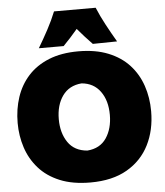

<svg xmlns="http://www.w3.org/2000/svg" viewBox="-70 -1191 1089 1269"><g transform="rotate(-5 474.5 -556.5)"><path d="M479 17.6Q360.4 17.6 275.6 -17.6Q190.9 -52.7 137.2 -113.8Q83.5 -174.8 58.1 -252.7Q32.7 -330.6 32.7 -416Q32.7 -507.3 59.1 -586.7Q85.4 -666 139.6 -725.8Q193.8 -785.6 276.9 -819.3Q359.9 -853 472.7 -853Q586.9 -853 671.1 -819.1Q755.4 -785.2 810.1 -725.3Q864.7 -665.5 891.6 -586.4Q918.5 -507.3 918.5 -417Q918.5 -292 869.1 -193.8Q819.8 -95.7 722.2 -39.1Q624.5 17.6 479 17.6ZM476.1 -194.3Q561 -201.2 602.8 -263.4Q644.5 -325.7 644.5 -417Q644.5 -511.7 600.3 -572.5Q556.2 -633.3 476.1 -640.1Q393.1 -633.3 349.4 -572Q305.7 -510.7 305.7 -417Q305.7 -325.7 348.1 -263.4Q390.6 -201.2 476.1 -194.3ZM573.2 -893.6Q547.4 -919.9 523.2 -947Q499 -974.1 475.6 -1001.5Q452.6 -974.6 429 -948.2Q405.3 -921.9 379.9 -896H215.3Q250 -954.1 281.7 -1013.2Q313.5 -1072.3 336.4 -1129.9H612.8Q636.7 -1072.3 668.5 -1013.2Q700.2 -954.1 734.4 -896Z"/></g></svg>

Font: Pinar DS1 Black
Style: Regular
Weight: 900
Designer: Amin Abedi
Version: Version 3.000